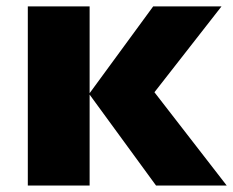

<svg xmlns="http://www.w3.org/2000/svg" viewBox="-20 -573 720 593"><path d="M453.1 -553.2H664.1L457 -288.1L680.2 0H461.9L256.8 -280.8V0H65.9V-553.2H256.8V-285.2Z"/></svg>

Font: OpenSans-ExtraBold
Style: Regular
Weight: 800
Foundry: Ascender Corporation
Version: Version 1.10